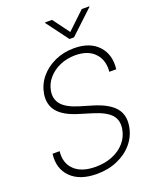

<svg xmlns="http://www.w3.org/2000/svg" viewBox="-172 -1037 914 1143"><g transform="rotate(-20 285.5 -465.0)"><path d="M241.2 11.7Q132.8 11.7 76.7 -44.4Q20.5 -100.6 32.2 -191.9H77.1Q68.4 -118.7 113.8 -74.7Q159.2 -30.8 248 -30.8Q307.6 -30.8 355.5 -50.5Q403.3 -70.3 433.8 -105.7Q464.4 -141.1 472.2 -188.5Q481.4 -242.7 450.2 -277.6Q418.9 -312.5 338.4 -336.9L260.3 -360.8Q170.4 -387.7 133.1 -432.6Q95.7 -477.5 106.4 -544.4Q116.2 -601.1 152.6 -644.8Q189 -688.5 244.4 -713.6Q299.8 -738.8 366.2 -738.8Q466.3 -738.8 518.8 -682.1Q571.3 -625.5 560.5 -534.7H516.6Q523.4 -606.9 481.4 -651.9Q439.5 -696.8 358.4 -696.8Q305.7 -696.8 261.2 -677.2Q216.8 -657.7 187.5 -623.8Q158.2 -589.8 150.9 -545.9Q142.6 -494.6 173.1 -460Q203.6 -425.3 278.3 -402.8L356.9 -379.4Q450.7 -351.1 489.5 -305.4Q528.3 -259.8 516.6 -189.9Q506.8 -130.9 469 -85.4Q431.2 -40 372.3 -14.2Q313.5 11.7 241.2 11.7ZM301.8 -941.9 379.4 -836.9 490.2 -941.9H538.1L537.1 -938L389.2 -799.3H360.4L257.3 -938L258.3 -941.9Z"/></g></svg>

Font: Inter Display Extra Light
Style: Italic
Weight: 200
Italic angle: -9.39999°
Designer: Rasmus Andersson
Foundry: rsms
Version: Version 4.000;git-4fc901f